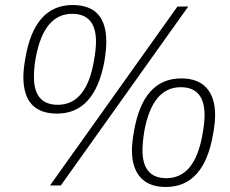

<svg xmlns="http://www.w3.org/2000/svg" viewBox="-20 -738 914 764"><path d="M210 -321Q324 -321 354 -497Q362 -541 362 -572Q362 -683 267 -683Q154 -683 122 -507Q115 -468 115 -432Q115 -321 210 -321ZM207 -286Q73 -286 73 -432Q73 -462 81 -507Q117 -718 269 -718Q403 -718 403 -572Q403 -543 396 -497Q358 -286 207 -286ZM222 0H179L686 -712H729ZM642 -29Q756 -29 786 -205Q794 -249 794 -280Q794 -391 699 -391Q586 -391 554 -215Q547 -169 547 -140Q547 -29 642 -29ZM640 6Q573 6 539 -32Q505 -70 505 -140Q505 -170 513 -215Q549 -426 701 -426Q768 -426 802 -388Q836 -350 836 -280Q836 -249 828 -205Q792 6 640 6Z"/></svg>

Font: Creato Display Light
Style: Italic
Weight: 300
Italic angle: -10°
Version: Version 1.000